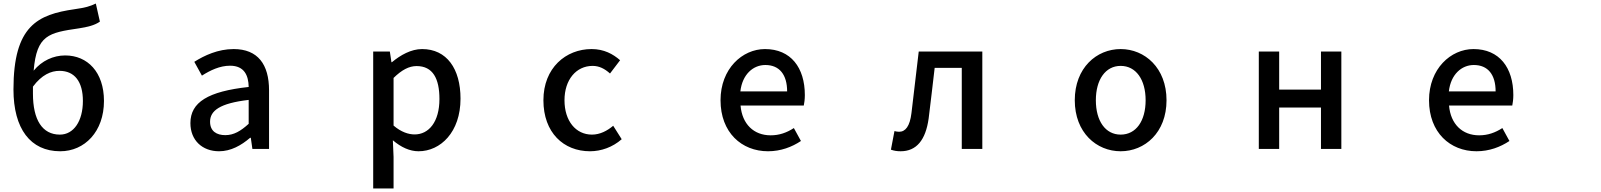

<svg xmlns="http://www.w3.org/2000/svg" viewBox="-20 -819 9040 1084"><path d="M166 -290V-330C216 -397 268 -419 316 -419C401 -419 448 -358 448 -249C448 -135 396 -59 318 -59C219 -59 166 -142 166 -290ZM56 -314C56 -92 152 35 320 35C458 35 567 -76 567 -249C567 -412 474 -506 348 -506C281 -506 216 -476 170 -420C187 -622 255 -634 426 -659C472 -666 515 -676 544 -697L521 -799C487 -783 464 -776 401 -767C193 -737 56 -674 56 -314Z M1217 35C1283 35 1342 2 1392 -41H1396L1405 22H1499V-309C1499 -455 1436 -542 1299 -542C1211 -542 1134 -506 1077 -470L1120 -392C1167 -422 1221 -448 1279 -448C1360 -448 1383 -392 1384 -328C1155 -303 1055 -242 1055 -124C1055 -27 1122 35 1217 35ZM1166 -132C1166 -194 1221 -236 1384 -255V-120C1339 -79 1300 -56 1252 -56C1203 -56 1166 -78 1166 -132Z M2087 -528V245H2202V67L2198 -27C2245 13 2294 35 2343 35C2467 35 2580 -73 2580 -262C2580 -431 2502 -542 2363 -542C2301 -542 2241 -508 2193 -468H2190L2181 -528ZM2202 -110V-379C2248 -424 2289 -446 2332 -446C2424 -446 2461 -375 2461 -260C2461 -131 2401 -60 2321 -60C2287 -60 2245 -73 2202 -110Z M3311 35C3374 35 3439 12 3490 -33L3442 -109C3409 -81 3368 -59 3322 -59C3231 -59 3167 -136 3167 -253C3167 -369 3233 -447 3326 -447C3363 -447 3394 -431 3424 -404L3481 -479C3441 -514 3390 -542 3320 -542C3175 -542 3048 -436 3048 -253C3048 -70 3162 35 3311 35Z M4316 35C4388 35 4451 11 4502 -23L4462 -96C4422 -70 4380 -55 4331 -55C4236 -55 4170 -118 4161 -223H4518C4521 -237 4524 -259 4524 -282C4524 -437 4445 -542 4299 -542C4171 -542 4048 -431 4048 -253C4048 -71 4167 35 4316 35ZM4160 -303C4171 -399 4232 -452 4301 -452C4381 -452 4424 -397 4424 -303Z M5065 35C5154 35 5206 -28 5223 -150C5235 -246 5246 -342 5257 -436H5410V22H5526V-528H5167C5153 -412 5140 -296 5126 -181C5117 -106 5092 -75 5056 -75C5046 -75 5038 -77 5030 -79L5010 26C5027 32 5043 35 5065 35Z M6307 35C6443 35 6566 -70 6566 -253C6566 -436 6443 -542 6307 -542C6171 -542 6048 -436 6048 -253C6048 -70 6171 35 6307 35ZM6167 -253C6167 -369 6221 -447 6307 -447C6394 -447 6448 -369 6448 -253C6448 -136 6394 -59 6307 -59C6221 -59 6167 -136 6167 -253Z M7087 -528V22H7202V-212H7438V22H7553V-528H7438V-313H7202V-528Z M8316 35C8388 35 8451 11 8502 -23L8462 -96C8422 -70 8380 -55 8331 -55C8236 -55 8170 -118 8161 -223H8518C8521 -237 8524 -259 8524 -282C8524 -437 8445 -542 8299 -542C8171 -542 8048 -431 8048 -253C8048 -71 8167 35 8316 35ZM8160 -303C8171 -399 8232 -452 8301 -452C8381 -452 8424 -397 8424 -303Z"/></svg>

Font: コーポレート・ロゴ ver3 Medium
Style: Regular
Weight: 500
Designer: [KANA_main] LOGOTYPE.JP [Source Han Sans] Ryoko NISHIZUKA 西塚涼子 (kana, bopomofo & ideographs); Paul D. Hunt (Latin, Greek
Version: Version 12.001;FEAKit 1.0